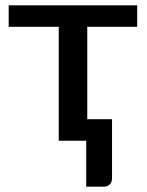

<svg xmlns="http://www.w3.org/2000/svg" viewBox="-20 -530 554 723"><path d="M496.6 -429.2H308.6V-81.1H401.9V140.6Q401.9 155.8 393.6 164.1Q384.8 172.9 371.1 172.9H304.7V0H201.2V-429.2H12.7V-509.8H496.6Z"/></svg>

Font: Lato-SemiBold
Style: Regular
Weight: 500
Designer: Lukasz Dziedzic with Adam Twardoch and Botio Nikoltchev
Foundry: tyPoland Lukasz Dziedzic
Version: ""